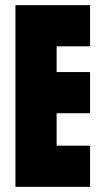

<svg xmlns="http://www.w3.org/2000/svg" viewBox="-20 -726 400 746"><path d="M40 -706H330V-546H200V-446H330V-286H200V-160H330V0H40Z"/></svg>

Font: Lineal Heavy
Style: Regular
Weight: 900
Designer: Created by Frank Adebiaye with contributions from Anton Moglia & Ariel Martín Pérez
Created by Frank ADEBIAYE with FontF
Foundry: Velvetyne Type Foundry
Version: Version 2.000